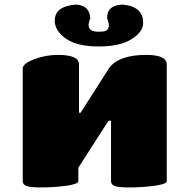

<svg xmlns="http://www.w3.org/2000/svg" viewBox="-20 -822 755 846"><path d="M335 -325.2 461.9 -523.9Q505.9 -580.1 624 -580.1Q714.8 -580.1 714.8 -538.1V-23.9Q714.8 -10.3 657.2 -2.9Q604 3.9 550.8 3.9Q503.4 3.9 486.3 -2.2Q469.2 -8.3 469.2 -23.9V-290H458L325.2 -83V-23.9Q325.2 -10.3 268.1 -2.9Q214.8 3.9 162.1 3.9Q114.7 3.9 97.4 -2.2Q80.1 -8.3 80.1 -23.9V-520Q80.1 -541.5 130.9 -561Q180.2 -580.1 235.8 -580.1Q328.1 -580.1 328.1 -538.1V-325.2ZM377.9 -741.2Q352.1 -682.1 415 -682.1Q436.5 -682.1 446.5 -686.5Q456.5 -690.9 459.2 -704.1Q461.9 -717.3 452.1 -741.2Q450.7 -798.8 519 -801.8Q610.8 -794.4 610.8 -721.2Q610.8 -681.2 559.3 -649.2Q507.8 -617.2 415 -617.2Q320.3 -617.2 270 -651.9Q221.2 -687 221.2 -731Q221.2 -794.4 314 -801.8Q375 -798.8 377.9 -741.2Z"/></svg>

Font: GGS TheRock Black
Style: Regular
Weight: 900
Designer: Rodrigo Fuenzalida (2012); Goodgame Studios (2014)
Foundry: Rodrigo Fuenzalida,2012;  GGS,2014
Version: Version 1.002 | FøM Mod